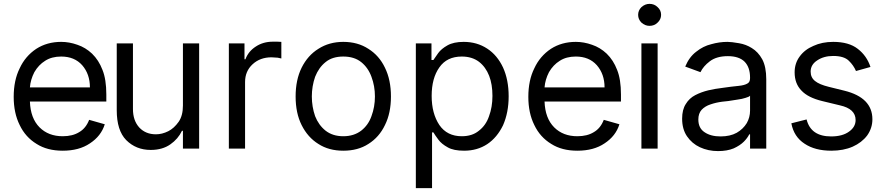

<svg xmlns="http://www.w3.org/2000/svg" viewBox="-20 -770 4591 995"><path d="M170 -24Q112 -59 82 -122Q51 -184 51 -268Q51 -354 82 -416Q111 -479 168 -517Q224 -553 297 -553Q339 -553 381 -538Q423 -524 457 -492Q492 -458 511 -408Q531 -359 531 -280V-244H135Q138 -157 185 -110Q231 -64 305 -64Q356 -64 390 -85Q425 -105 442 -149L523 -126Q504 -65 446 -27Q390 11 305 11Q225 11 170 -24ZM406 -432Q366 -477 297 -477Q248 -477 214 -455Q180 -434 158 -396Q138 -357 135 -317H446Q446 -386 406 -432Z M1012 -545V0H928V-92H923Q903 -50 863 -22Q822 7 761 7Q685 7 634 -44Q585 -94 585 -199V-545H669V-205Q669 -145 702 -109Q735 -74 788 -74Q820 -74 852 -90Q882 -105 906 -139Q928 -171 928 -223V-545Z M1247 -545V-463H1252Q1267 -504 1306 -529Q1344 -554 1394 -554H1417Q1427 -553 1438 -553V-467Q1437 -467 1419 -471Q1399 -473 1387 -473Q1328 -473 1289 -437Q1250 -401 1250 -345V0H1166V-545Z M1630 -24Q1575 -58 1543 -122Q1512 -184 1512 -270Q1512 -356 1543 -419Q1575 -483 1630 -517Q1686 -553 1759 -553Q1834 -553 1889 -517Q1945 -482 1975 -419Q2006 -356 2006 -270Q2006 -184 1975 -122Q1945 -59 1889 -24Q1835 11 1759 11Q1684 11 1630 -24ZM1852 -93Q1889 -122 1905 -168Q1923 -216 1923 -270Q1923 -324 1905 -372Q1888 -419 1852 -448Q1816 -477 1759 -477Q1702 -477 1667 -448Q1632 -420 1613 -372Q1596 -323 1596 -270Q1596 -217 1613 -168Q1631 -122 1667 -93Q1704 -64 1759 -64Q1814 -64 1852 -93Z M2216 -545V-459H2226L2251 -495Q2267 -517 2299 -535Q2331 -553 2383 -553Q2452 -553 2505 -518Q2557 -484 2587 -420Q2616 -356 2616 -271Q2616 -187 2587 -121Q2556 -57 2505 -23Q2453 11 2385 11Q2331 11 2301 -6Q2268 -24 2252 -46Q2234 -70 2226 -84H2219V205H2135V-545ZM2257 -122Q2297 -64 2373 -64Q2427 -64 2461 -92Q2498 -120 2514 -167Q2532 -215 2532 -273Q2532 -333 2515 -377Q2497 -423 2462 -450Q2426 -477 2373 -477Q2296 -477 2257 -421Q2217 -365 2217 -273Q2217 -182 2257 -122Z M2837 -24Q2779 -59 2749 -122Q2718 -184 2718 -268Q2718 -354 2749 -416Q2778 -479 2835 -517Q2891 -553 2964 -553Q3006 -553 3048 -538Q3090 -524 3124 -492Q3159 -458 3178 -408Q3198 -359 3198 -280V-244H2802Q2805 -157 2852 -110Q2898 -64 2972 -64Q3023 -64 3057 -85Q3092 -105 3109 -149L3190 -126Q3171 -65 3113 -27Q3057 11 2972 11Q2892 11 2837 -24ZM3073 -432Q3033 -477 2964 -477Q2915 -477 2881 -455Q2847 -434 2825 -396Q2805 -357 2802 -317H3113Q3113 -386 3073 -432Z M3388 -545V0H3304V-545ZM3304 -653Q3287 -670 3287 -693Q3287 -716 3304 -733Q3323 -750 3346 -750Q3371 -750 3388 -733Q3406 -717 3406 -693Q3406 -670 3388 -653Q3371 -636 3346 -636Q3323 -636 3304 -653Z M3607 -7Q3566 -26 3540 -64Q3515 -101 3515 -155Q3515 -202 3534 -231Q3552 -261 3583 -277Q3614 -293 3651 -302Q3685 -310 3727 -315Q3768 -321 3808 -325Q3838 -328 3853 -337Q3867 -344 3867 -365V-368Q3867 -421 3839 -450Q3810 -479 3752 -479Q3693 -479 3658 -452Q3625 -427 3610 -396L3531 -425Q3552 -475 3588 -502Q3624 -531 3666 -541Q3708 -553 3750 -553Q3770 -553 3810 -546Q3846 -540 3876 -521Q3909 -501 3930 -463Q3951 -424 3951 -359V0H3867V-74H3863Q3853 -54 3835 -36Q3815 -16 3782 -1Q3748 13 3701 13Q3650 13 3607 -7ZM3798 -82Q3831 -101 3850 -132Q3867 -162 3867 -197V-274Q3862 -268 3844 -263Q3826 -257 3803 -254Q3790 -252 3758 -247Q3761 -247 3723 -243Q3691 -239 3662 -229Q3634 -220 3616 -201Q3599 -182 3599 -151Q3599 -106 3631 -85Q3663 -63 3714 -63Q3764 -63 3798 -82Z M4379 -455Q4354 -480 4298 -480Q4249 -480 4215 -457Q4181 -435 4181 -399Q4181 -368 4204 -350Q4226 -332 4275 -320L4356 -300Q4501 -264 4501 -152Q4501 -106 4474 -68Q4446 -31 4399 -10Q4351 11 4288 11Q4204 11 4150 -25Q4094 -61 4081 -131L4160 -151Q4182 -63 4287 -63Q4346 -63 4380 -88Q4414 -112 4414 -148Q4414 -206 4333 -224L4242 -246Q4167 -264 4133 -301Q4098 -337 4098 -395Q4098 -442 4124 -477Q4150 -513 4195 -532Q4240 -553 4298 -553Q4379 -553 4425 -517Q4472 -481 4491 -423L4416 -402Q4403 -432 4379 -455Z"/></svg>

Font: Sinter
Style: Regular
Weight: 400
Foundry: Adobe & rsms
Version: Version 1.000